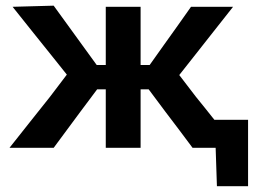

<svg xmlns="http://www.w3.org/2000/svg" viewBox="-20 -522 911 678"><path d="M13.5 0Q49 -45 84.8 -90Q120.5 -135 156 -179.5L216 -258.5L166.5 -320.5Q130.5 -365 95.5 -409Q60.5 -453 24.5 -498L169.5 -502Q194.5 -467.5 219 -433.8Q243.5 -400 268.5 -365.5L321.5 -292.5H353.5V-498H476.5V-292.5H508.5L560 -365Q583.5 -398 607.5 -431.5Q631.5 -465 654.5 -498H803Q767.5 -453 732.8 -409Q698 -365 663.5 -321L613 -257L672 -180Q688.5 -160 704.5 -139.8Q720.5 -119.5 737 -99H856V135.5H746L741.5 0H660Q635.5 -33 612 -64.2Q588.5 -95.5 564 -127.5L505 -206.5H476.5V0H353.5V-206.5H323L263.5 -127Q240 -95 216.5 -63.5Q193 -32 169.5 0Z"/></svg>

Font: Commissioner SemiBold
Style: Regular
Weight: 600
Designer: Kostas Bartsokas
Foundry: Kostas Bartsokas
Version: Version 1.000; ttfautohint (v1.8.3)